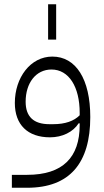

<svg xmlns="http://www.w3.org/2000/svg" viewBox="-20 -646 491 906"><path d="M207 -459H245V-626H207ZM36 240H108C309 240 406 124 406 -94C406 -273 338 -379 227 -379C124 -379 50 -280 50 -160C50 -58 110 2 216 2C274 2 325 -23 351 -64H356V-56C356 96 277 179 108 179H36ZM231 -60H213C138 -60 101 -96 101 -166C101 -254 149 -318 223 -318C305 -318 356 -236 356 -114V-102C329 -75 288 -60 231 -60Z"/></svg>

Font: IBM Plex Arabic Light
Style: Regular
Weight: 300
Designer: Mike Abbink, Paul van der Laan, Pieter van Rosmalen, Wael Morcos, Khajak Apelian
Foundry: Bold Monday
Version: Version 1.0